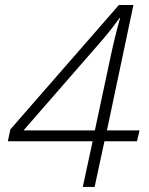

<svg xmlns="http://www.w3.org/2000/svg" viewBox="-20 -741 591 761"><path d="M394 -181.2 355 0H308.1L347.2 -181.2H11.2L21 -228L451.2 -721.2H508.8L403.8 -224.1H533.2L522.9 -181.2ZM73.2 -224.1H356Q400.4 -431.2 417.7 -513.4Q435.1 -595.7 456.1 -669.9H454.1Q423.3 -627 391.1 -588.9Z"/></svg>

Font: Open Sans Hebrew Light
Style: Italic
Weight: 300
Italic angle: -12°
Foundry: Ascender Corporation, Yanek Iontef
Version: Version 2.001;PS 002.001;hotconv 1.0.70;makeotf.lib2.5.58329